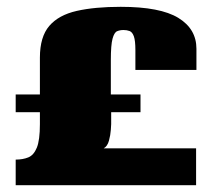

<svg xmlns="http://www.w3.org/2000/svg" viewBox="-20 -543 624 563"><path d="M26 -266H97V-374Q97 -435 124.5 -467Q152 -499 205 -511Q258 -523 334 -523Q450 -523 503 -490.5Q556 -458 556 -400V-338H377V-396Q377 -424 372.5 -436.5Q368 -449 360 -452Q352 -455 342 -455Q332 -455 323.5 -451.5Q315 -448 310 -429.5Q305 -411 305 -367V-266H392V-214H306V-179Q306 -178 305 -162.5Q304 -147 299.5 -130.5Q295 -114 284 -108H555V0H26V-75Q47 -75 63 -81.5Q79 -88 88 -110Q97 -132 97 -179V-214H26Z"/></svg>

Font: Genos Thin Black
Style: Regular
Weight: 900
Version: Version 1.010